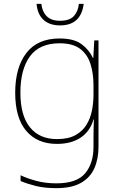

<svg xmlns="http://www.w3.org/2000/svg" viewBox="-20 -738 623 998"><path d="M290 -538Q363 -538 402.5 -509.5Q442 -481 463 -437H465L470 -528H492V25Q492 88 470.5 136.5Q449 185 401 212.5Q353 240 273 240Q212 240 167.5 229Q123 218 87 203V173Q123 190 170 202.5Q217 215 273 215Q379 215 422.5 163Q466 111 466 25V-17Q466 -46 466.5 -67Q467 -88 468 -117H466Q448 -55 399 -22.5Q350 10 276 10Q174 10 116.5 -57.5Q59 -125 59 -256Q59 -387 117 -462.5Q175 -538 290 -538ZM290 -513Q185 -513 135.5 -445Q86 -377 86 -256Q86 -138 135.5 -76.5Q185 -15 276 -15Q335 -15 372 -35.5Q409 -56 429.5 -89.5Q450 -123 458 -164Q466 -205 466 -246V-294Q466 -357 450 -406.5Q434 -456 396 -484.5Q358 -513 290 -513ZM415 -718Q401 -606 292 -606Q238 -606 206.5 -634.5Q175 -663 170 -718H195Q199 -678 222.5 -654Q246 -630 292 -630Q341 -630 363.5 -654Q386 -678 390 -718Z"/></svg>

Font: Noto Sans Thaana Thin
Style: Regular
Weight: 100
Designer: David Williams
Foundry: Google Inc.
Version: Version 3.001; ttfautohint (v1.8.4.7-5d5b)